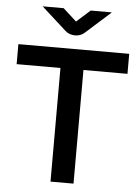

<svg xmlns="http://www.w3.org/2000/svg" viewBox="-58 -911 695 956"><g transform="rotate(5 289.0 -433.0)"><path d="M231 0V-568H12V-668H566V-568H346V0ZM289 -736Q259 -736 239 -755L116 -866H221L288 -805L356 -866H462L338 -755Q318 -736 289 -736Z"/></g></svg>

Font: Atkinson Hyperlegible Next Medium
Style: Regular
Weight: 500
Designer: Elliott Scott, Megan Eiswerth, Linus Boman, Theodore Petrosky, Letters from Sweden
Foundry: Applied Design Works, Letters from Sweden
Version: Version 2.001